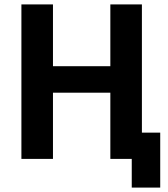

<svg xmlns="http://www.w3.org/2000/svg" viewBox="-20 -720 760 870"><path d="M577 0V130H706V-119H623V-700H480V-420H220V-700H77V0H220V-300H480V0Z"/></svg>

Font: Golos UI VF
Style: Regular
Weight: 400
Designer: A.Korolkova, Vitaly Kuzmin
Foundry: ParaType Ltd
Version: Version 2.000